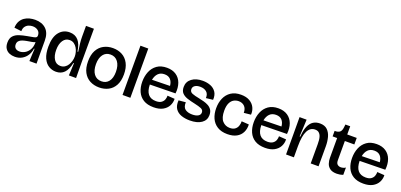

<svg xmlns="http://www.w3.org/2000/svg" viewBox="14 -1590 5240 2509"><g transform="rotate(20 2634.0 -336.0)"><path d="M177 13Q136 13 101.5 -1Q67 -15 45.5 -46.5Q24 -78 24 -129Q24 -190 54.5 -223Q85 -256 134.5 -271.5Q184 -287 241 -297Q296 -306 323.5 -312Q351 -318 359.5 -326.5Q368 -335 368 -351Q368 -395 338 -418.5Q308 -442 264 -442Q236 -442 209 -431.5Q182 -421 163.5 -397Q145 -373 144 -331L44 -343Q46 -397 66.5 -433.5Q87 -470 119 -492Q151 -514 189.5 -523.5Q228 -533 266 -533Q361 -533 418 -479Q475 -425 475 -318V-221Q475 -166 475.5 -110.5Q476 -55 476 0H377Q379 -43 381 -84.5Q383 -126 386 -173H378Q371 -120 344.5 -78Q318 -36 275 -11.5Q232 13 177 13ZM212 -73Q249 -73 284.5 -93Q320 -113 343.5 -152.5Q367 -192 368 -250V-260Q347 -250 316.5 -245Q286 -240 254.5 -234.5Q223 -229 195.5 -219.5Q168 -210 151 -192Q134 -174 134 -143Q134 -110 154.5 -91.5Q175 -73 212 -73Z M749 13Q693 13 646.5 -15.5Q600 -44 572.5 -105Q545 -166 545 -262Q545 -396 600.5 -464.5Q656 -533 745 -533Q898 -533 925 -331H935Q925 -396 920 -445.5Q915 -495 915 -534V-685H1025L1024 -217L1026 0H926L934 -173H926Q907 -78 863 -32.5Q819 13 749 13ZM778 -78Q812 -78 838 -94.5Q864 -111 880.5 -138Q897 -165 905.5 -195.5Q914 -226 914 -254V-262Q914 -286 906.5 -316.5Q899 -347 882.5 -374.5Q866 -402 840.5 -420Q815 -438 780 -438Q722 -438 689 -388.5Q656 -339 656 -257Q656 -177 687.5 -127.5Q719 -78 778 -78Z M1349 13Q1277 13 1220 -17Q1163 -47 1130.5 -107.5Q1098 -168 1098 -260Q1098 -352 1131 -412.5Q1164 -473 1220.5 -503Q1277 -533 1348 -533Q1420 -533 1476.5 -502.5Q1533 -472 1565.5 -410.5Q1598 -349 1598 -258Q1598 -165 1565 -105Q1532 -45 1475.5 -16Q1419 13 1349 13ZM1351 -73Q1415 -73 1451.5 -120Q1488 -167 1488 -253Q1488 -341 1450 -392Q1412 -443 1346 -443Q1281 -443 1244.5 -394Q1208 -345 1208 -261Q1208 -173 1245.5 -123Q1283 -73 1351 -73Z M1672 0V-685H1781V0Z M2106 13Q2020 13 1964.5 -21Q1909 -55 1882 -115Q1855 -175 1855 -253Q1855 -329 1881 -392.5Q1907 -456 1961 -494.5Q2015 -533 2098 -533Q2175 -533 2227 -498Q2279 -463 2302 -400.5Q2325 -338 2316 -256L1961 -250Q1964 -73 2109 -73Q2156 -73 2182.5 -91.5Q2209 -110 2219 -137.5Q2229 -165 2228 -192L2329 -185Q2331 -132 2307 -87Q2283 -42 2233 -14.5Q2183 13 2106 13ZM2098 -442Q2042 -442 2009.5 -408.5Q1977 -375 1966 -318L2215 -323Q2210 -378 2181 -410Q2152 -442 2098 -442Z M2610 13Q2543 13 2490 -6Q2437 -25 2408 -68Q2379 -111 2384 -184L2482 -193Q2479 -125 2515.5 -98Q2552 -71 2613 -71Q2665 -71 2695 -88.5Q2725 -106 2725 -138Q2725 -174 2691 -188.5Q2657 -203 2596 -216Q2538 -228 2490.5 -243.5Q2443 -259 2415 -288.5Q2387 -318 2387 -372Q2387 -446 2445 -489.5Q2503 -533 2597 -533Q2655 -533 2704 -514Q2753 -495 2781.5 -453.5Q2810 -412 2806 -345L2710 -334Q2713 -392 2679 -420Q2645 -448 2591 -448Q2545 -448 2518 -429.5Q2491 -411 2491 -380Q2491 -341 2528 -326.5Q2565 -312 2625 -301Q2659 -294 2695 -284.5Q2731 -275 2761.5 -258.5Q2792 -242 2811 -213.5Q2830 -185 2830 -140Q2830 -69 2771.5 -28Q2713 13 2610 13Z M3132 13Q3048 13 2992 -22Q2936 -57 2908.5 -118Q2881 -179 2881 -257Q2881 -334 2908 -396.5Q2935 -459 2990 -496Q3045 -533 3128 -533Q3202 -533 3250 -504.5Q3298 -476 3320 -430.5Q3342 -385 3338 -332L3241 -322Q3241 -381 3209.5 -412Q3178 -443 3128 -443Q3092 -443 3060.5 -425.5Q3029 -408 3010 -368Q2991 -328 2991 -262Q2991 -164 3032 -119Q3073 -74 3135 -74Q3179 -74 3205.5 -93Q3232 -112 3243 -143Q3254 -174 3253 -209L3355 -202Q3358 -141 3334 -92Q3310 -43 3259.5 -15Q3209 13 3132 13Z M3656 13Q3570 13 3514.5 -21Q3459 -55 3432 -115Q3405 -175 3405 -253Q3405 -329 3431 -392.5Q3457 -456 3511 -494.5Q3565 -533 3648 -533Q3725 -533 3777 -498Q3829 -463 3852 -400.5Q3875 -338 3866 -256L3511 -250Q3514 -73 3659 -73Q3706 -73 3732.5 -91.5Q3759 -110 3769 -137.5Q3779 -165 3778 -192L3879 -185Q3881 -132 3857 -87Q3833 -42 3783 -14.5Q3733 13 3656 13ZM3648 -442Q3592 -442 3559.5 -408.5Q3527 -375 3516 -318L3765 -323Q3760 -378 3731 -410Q3702 -442 3648 -442Z M3946 0V-259L3945 -519H4043L4032 -282H4041Q4047 -375 4071.5 -430Q4096 -485 4135 -509Q4174 -533 4226 -533Q4292 -533 4329.5 -497Q4367 -461 4382.5 -403Q4398 -345 4398 -279V0H4289V-266Q4289 -293 4286.5 -322.5Q4284 -352 4275 -377.5Q4266 -403 4246.5 -419.5Q4227 -436 4192 -436Q4126 -436 4090.5 -367.5Q4055 -299 4055 -155V0Z M4653 10Q4592 10 4558.5 -14.5Q4525 -39 4512.5 -77Q4500 -115 4500 -155V-430H4437V-507H4457Q4498 -511 4515.5 -532Q4533 -553 4537 -596L4541 -633H4608V-519H4740V-428H4608V-162Q4608 -120 4627.5 -103.5Q4647 -87 4675 -87Q4690 -87 4708 -92Q4726 -97 4740 -107V-6Q4716 3 4695 6.5Q4674 10 4653 10Z M5023 13Q4937 13 4881.5 -21Q4826 -55 4799 -115Q4772 -175 4772 -253Q4772 -329 4798 -392.5Q4824 -456 4878 -494.5Q4932 -533 5015 -533Q5092 -533 5144 -498Q5196 -463 5219 -400.5Q5242 -338 5233 -256L4878 -250Q4881 -73 5026 -73Q5073 -73 5099.5 -91.5Q5126 -110 5136 -137.5Q5146 -165 5145 -192L5246 -185Q5248 -132 5224 -87Q5200 -42 5150 -14.5Q5100 13 5023 13ZM5015 -442Q4959 -442 4926.5 -408.5Q4894 -375 4883 -318L5132 -323Q5127 -378 5098 -410Q5069 -442 5015 -442Z"/></g></svg>

Font: Bricolage Grotesque 48pt Medium
Style: Regular
Weight: 500
Designer: Mathieu Triay
Foundry: Atelier Triay
Version: Version 1.000; ttfautohint (v1.8.4.7-5d5b);gftools[0.9.32]